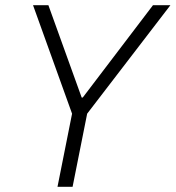

<svg xmlns="http://www.w3.org/2000/svg" viewBox="-20 -718 675 738"><path d="M259 0H201L257 -281L107 -698H166L294 -343H298L568 -698H635L315 -281Z"/></svg>

Font: IBM Plex Sans Light
Style: Italic
Weight: 300
Italic angle: -11.31°
Designer: Mike Abbink, Paul van der Laan, Pieter van Rosmalen
Foundry: Bold Monday
Version: Version 3.0